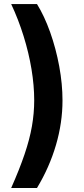

<svg xmlns="http://www.w3.org/2000/svg" viewBox="-20 -792 415 948"><path d="M35.2 136.2Q76.2 43.9 101.3 -30.3Q126.5 -104.5 137.7 -168.9Q148.9 -233.4 148.9 -296.4Q148.9 -369.6 135.5 -450.7Q122.1 -531.7 96.4 -614Q70.8 -696.3 35.2 -772H162.6Q199.2 -712.9 227.8 -632.6Q256.3 -552.2 272.5 -464.6Q288.6 -377 288.6 -296.4Q288.6 -186 256.3 -75.9Q224.1 34.2 162.6 136.2Z"/></svg>

Font: Inter Cardless
Style: Bold
Weight: 700
Designer: Rasmus Andersson
Foundry: rsms
Version: Version 4.001;git-9221beed3